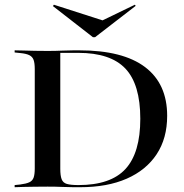

<svg xmlns="http://www.w3.org/2000/svg" viewBox="-20 -781 769 801"><path d="M287.1 0Q266.1 0 239.5 -1.2Q212.9 -2.4 179 -2.4Q150.8 -2.4 125.4 -2Q100 -1.6 78.6 -1.2Q57.3 -0.8 41.1 0V-8.9L64.5 -11.3Q89.5 -14.5 102.4 -20.6Q115.3 -26.6 120.2 -39.9Q125 -53.2 125 -78.2V-492.7Q125 -517.7 120.2 -531Q115.3 -544.4 102.4 -550.8Q89.5 -557.3 64.5 -559.7L41.1 -562.1V-571Q57.3 -571 78.6 -570.2Q100 -569.4 125.4 -569Q150.8 -568.5 179 -568.5Q212.9 -568.5 239.5 -569.8Q266.1 -571 287.1 -571H310.5Q492.7 -571 585.1 -501.2Q677.4 -431.5 677.4 -297.6Q677.4 -204 633.5 -137.5Q589.5 -71 508.5 -35.5Q427.4 0 314.5 0ZM307.3 -8.9Q441.9 -8.9 503.6 -76.2Q565.3 -143.5 565.3 -285.5Q565.3 -429 503.2 -494.8Q441.1 -560.5 306.5 -560.5H231.5V-76.6Q231.5 -48.4 237.1 -33.5Q242.7 -18.5 258.9 -13.7Q275 -8.9 307.3 -8.9ZM542.7 -761.3 546 -756.5 376.6 -625.8H367.7L200.8 -755.6L204.8 -761.3L428.2 -689.5L375.8 -680.6Z"/></svg>

Font: Playfair 144pt SemiExpanded SemiBold
Style: Regular
Weight: 600
Width: 6
Designer: Claus Eggers Sørensen
Foundry: Claus Eggers Sørensen
Version: Version 2.203